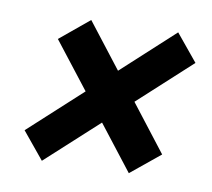

<svg xmlns="http://www.w3.org/2000/svg" viewBox="-62 -657 711 643"><g transform="rotate(10 293.0 -335.5)"><path d="M119.1 -84.5 44.4 -175.3 223.1 -338.9 101.1 -495.6 200.2 -577.6 317.9 -425.8 494.1 -587.4 568.8 -496.6 390.1 -333 512.2 -175.3 413.1 -94.2 295.4 -245.6Z"/></g></svg>

Font: Cascadia Mono
Style: Bold Italic
Weight: 700
Italic angle: -10°
Monospace: yes
Designer: Aaron Bell
Foundry: Saja Typeworks
Version: Version 2404.023; ttfautohint (v1.8.4)